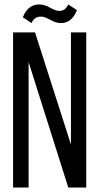

<svg xmlns="http://www.w3.org/2000/svg" viewBox="-20 -846 449 866"><path d="M288 -826C278 -805 265 -797 248 -797C218 -796 197 -826 157 -826C125 -826 99 -809 83 -768L122 -742C133 -764 146 -771 164 -771C195 -772 216 -741 256 -742C286 -742 311 -760 327 -800ZM109 -566 288 0H369V-700H300V-194L138 -700H39V0H109Z"/></svg>

Font: VL Bebas Neue Regular
Style: Regular
Weight: 400
Designer: Ryoichi Tsunekawa
Foundry: Ryoichi Tsunekawa
Version: Version 001.003